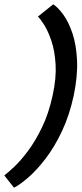

<svg xmlns="http://www.w3.org/2000/svg" viewBox="-65 -776 380 891"><path d="M179 -332Q197 -414 193 -477.5Q189 -541 173.5 -586.5Q158 -632 140 -660.5Q122 -689 111 -699L182 -756Q204 -742 228.5 -708.5Q253 -675 271 -622Q289 -569 292.5 -496.5Q296 -424 277 -332Q257 -240 222.5 -167Q188 -94 147 -40.5Q106 13 67 47Q28 81 0 95L-45 38Q-30 27 0 -1Q30 -29 64.5 -75Q99 -121 130 -185Q161 -249 179 -332Z"/></svg>

Font: Epunda Sans Medium
Style: Italic
Weight: 500
Italic angle: -12.0243°
Designer: Simon Atzbach
Foundry: typofactur
Version: Version 2.204; ttfautohint (v1.8.4.7-5d5b)